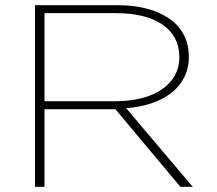

<svg xmlns="http://www.w3.org/2000/svg" viewBox="-20 -720 836 740"><path d="M151.5 -329.7V-669.3H429.7C581.2 -669.3 671.3 -605.9 671.3 -501V-499C671.3 -400 581.2 -329.7 422.8 -329.7ZM114.9 0H151.5V-299H424.8L675.2 0H722.8L466.3 -303C607.9 -313.9 707.9 -383.2 707.9 -501V-503C707.9 -555.4 688.1 -600 652.5 -632.7C605 -674.3 530.7 -700 432.7 -700H114.9Z"/></svg>

Font: Meinily
Style: Regular
Weight: 500
Designer: Paul Hayes
Foundry: Paul Hayes
Version: Version 1.0; ttfautohint (v1.8.4.7-5d5b)